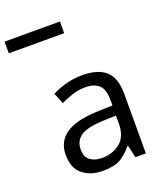

<svg xmlns="http://www.w3.org/2000/svg" viewBox="-220 -982 939 1098"><g transform="rotate(-20 250.0 -433.5)"><path d="M288 -545Q386 -545 433 -502Q480 -459 480 -365V0H416L399 -76H395Q360 -32 321.5 -11Q283 10 215 10Q142 10 94 -28.5Q46 -67 46 -149Q46 -229 109 -272.5Q172 -316 303 -320L394 -323V-355Q394 -422 365 -448Q336 -474 283 -474Q241 -474 203 -461.5Q165 -449 132 -433L105 -499Q140 -518 188 -531.5Q236 -545 288 -545ZM314 -259Q214 -255 175.5 -227Q137 -199 137 -148Q137 -103 164.5 -82Q192 -61 235 -61Q303 -61 348 -98.5Q393 -136 393 -214V-262ZM-61 -806V-877H276V-806Z"/></g></svg>

Font: Noto Sans Tifinagh APT
Style: Regular
Weight: 400
Designer: JamraPatel
Foundry: JamraPatel LLC
Version: Version 2.006; ttfautohint (v1.8.4.7-5d5b)